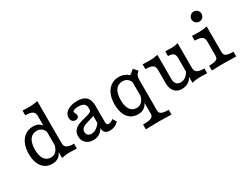

<svg xmlns="http://www.w3.org/2000/svg" viewBox="-67 -1220 2596 1995"><g transform="rotate(-30 1231.0 -222.5)"><path d="M233.9 -566.1V-623.4Q275 -621 316.1 -621Q369.4 -621 416.1 -632.3V-128.2Q416.1 -89.5 441.1 -73.4Q466.1 -57.3 525.8 -57.3V0Q486.3 -2.4 443.5 -2.4Q390.3 -2.4 343.5 8.9V-495.2Q343.5 -533.9 318.5 -550Q293.5 -566.1 233.9 -566.1ZM64.5 -200Q64.5 -268.5 86.7 -319.8Q108.9 -371 149.6 -398.8Q190.3 -426.6 244.4 -426.6Q273.4 -426.6 296 -418.1Q318.5 -409.7 333.5 -392.7Q348.4 -375.8 354.8 -351.6L344.4 -303.2Q333.9 -333.9 310.9 -350.8Q287.9 -367.7 255.6 -367.7Q200.8 -367.7 171.8 -326.2Q142.7 -284.7 142.7 -206.5Q142.7 -157.3 154.8 -123Q166.9 -88.7 190.7 -71Q214.5 -53.2 248.4 -53.2Q288.7 -53.2 314.5 -83.1Q340.3 -112.9 348.4 -167.7L356.5 -116.1Q350 -54 316.5 -21.4Q283.1 11.3 226.6 11.3Q175.8 11.3 139.5 -14.1Q103.2 -39.5 83.9 -87.1Q64.5 -134.7 64.5 -200Z M842.7 -65.3V-304.8Q842.7 -337.9 821 -354Q799.2 -370.2 754.8 -370.2Q725 -370.2 706 -362.9Q687.1 -355.6 687.1 -344.4Q687.1 -341.1 689.1 -335.9Q691.1 -330.6 693.5 -325.8Q698.4 -318.5 700.8 -311.3Q703.2 -304 703.2 -296Q703.2 -279.8 692.3 -270.2Q681.5 -260.5 662.9 -260.5Q639.5 -260.5 625 -276.6Q610.5 -292.7 610.5 -319.4Q610.5 -350.8 631 -375Q651.6 -399.2 688.7 -412.9Q725.8 -426.6 773.4 -426.6Q822.6 -426.6 854 -411.3Q885.5 -396 900.4 -364.5Q915.3 -333.1 915.3 -283.1V-93.5Q915.3 -73.4 921.8 -64.5Q928.2 -55.6 941.9 -55.6Q953.2 -55.6 965.3 -60.5Q977.4 -65.3 990.3 -75L997.6 -80.6L1025.8 -34.7Q1003.2 -11.3 977 0Q950.8 11.3 919.4 11.3Q879.8 11.3 861.3 -7.3Q842.7 -25.8 842.7 -65.3ZM600 -102.4Q600 -145.2 623 -171.4Q646 -197.6 677.4 -210.1Q708.9 -222.6 757.3 -233.9Q788.7 -241.9 805.2 -247.6Q821.8 -253.2 832.7 -261.7Q843.5 -270.2 843.5 -283.1L848.4 -217.7Q842.7 -207.3 828.2 -201.6Q813.7 -196 782.3 -187.9Q749.2 -179 728.6 -171Q708.1 -162.9 693.1 -148Q678.2 -133.1 678.2 -108.9Q678.2 -84.7 694 -70.2Q709.7 -55.6 736.3 -55.6Q767.7 -55.6 798.4 -77.4Q829 -99.2 854 -139.5L853.2 -79Q830.6 -33.1 798 -10.9Q765.3 11.3 721.8 11.3Q666.9 11.3 633.5 -19.8Q600 -50.8 600 -102.4Z M1371.8 71V-373.4Q1391.1 -384.7 1408.9 -397.6Q1426.6 -410.5 1443.5 -426.6L1484.7 -379.8Q1460.5 -360.5 1452.4 -340.7Q1444.4 -321 1444.4 -282.3V71Q1444.4 93.5 1454.4 105.6Q1464.5 117.7 1488.3 123.4Q1512.1 129 1554 129V186.3Q1441.1 183.1 1408.1 183.1Q1381.5 183.1 1272.6 185.5L1246 186.3V129Q1294.4 129 1321.4 123.4Q1348.4 117.7 1360.1 105.2Q1371.8 92.7 1371.8 71ZM1093.5 -200Q1093.5 -268.5 1115.7 -319.8Q1137.9 -371 1178.6 -398.8Q1219.4 -426.6 1273.4 -426.6Q1302.4 -426.6 1326.6 -418.1Q1350.8 -409.7 1366.9 -398Q1383.1 -386.3 1391.9 -375.8L1373.4 -303.2Q1362.9 -333.9 1339.9 -350.8Q1316.9 -367.7 1284.7 -367.7Q1229.8 -367.7 1200.8 -326.2Q1171.8 -284.7 1171.8 -206.5Q1171.8 -157.3 1183.9 -123Q1196 -88.7 1219.8 -71Q1243.5 -53.2 1277.4 -53.2Q1317.7 -53.2 1343.5 -83.1Q1369.4 -112.9 1377.4 -167.7L1385.5 -116.1Q1379 -54 1345.6 -21.4Q1312.1 11.3 1255.6 11.3Q1204.8 11.3 1168.5 -14.1Q1132.3 -39.5 1112.9 -87.1Q1093.5 -134.7 1093.5 -200Z M1664.5 -125V-287.1Q1664.5 -325.8 1639.5 -341.9Q1614.5 -358.1 1554.8 -358.1V-415.3Q1595.2 -412.9 1637.1 -412.9Q1690.3 -412.9 1737.1 -424.2V-131.5Q1737.1 -94.4 1754.8 -74.6Q1772.6 -54.8 1805.6 -54.8Q1838.7 -54.8 1865.7 -75Q1892.7 -95.2 1915.3 -137.1L1912.1 -73.4Q1897.6 -33.9 1862.9 -11.3Q1828.2 11.3 1783.1 11.3Q1727.4 11.3 1696 -25Q1664.5 -61.3 1664.5 -125ZM1825.8 -358.1V-415.3Q1861.3 -412.9 1896 -412.9Q1941.1 -412.9 1979.8 -424.2V-128.2Q1979.8 -89.5 2004.8 -73.4Q2029.8 -57.3 2089.5 -57.3V0Q2050 -2.4 2007.3 -2.4Q1954 -2.4 1907.3 8.9V-287.1Q1907.3 -325.8 1888.7 -341.9Q1870.2 -358.1 1825.8 -358.1Z M2255.6 -115.3V-287.1Q2255.6 -325.8 2230.6 -341.9Q2205.6 -358.1 2146 -358.1V-415.3Q2187.1 -412.9 2228.2 -412.9Q2284.7 -412.9 2328.2 -424.2V-115.3Q2328.2 -82.3 2352 -69.8Q2375.8 -57.3 2437.9 -57.3V0Q2325 -3.2 2291.9 -3.2Q2258.9 -3.2 2146 0V-57.3Q2187.9 -57.3 2211.7 -62.9Q2235.5 -68.5 2245.6 -80.6Q2255.6 -92.7 2255.6 -115.3ZM2227.4 -565.3Q2227.4 -590.3 2245.2 -608.1Q2262.9 -625.8 2287.9 -625.8Q2312.9 -625.8 2330.6 -608.1Q2348.4 -590.3 2348.4 -565.3Q2348.4 -540.3 2330.6 -522.6Q2312.9 -504.8 2287.9 -504.8Q2262.9 -504.8 2245.2 -522.6Q2227.4 -540.3 2227.4 -565.3Z"/></g></svg>

Font: Playfair Micro SmCond SmLight
Style: Regular
Weight: 360
Width: 4
Designer: Claus Eggers Sørensen
Foundry: Claus Eggers Sørensen
Version: Version 2.100;Glyphs 3.2 (3219)